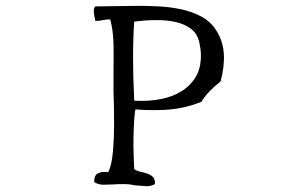

<svg xmlns="http://www.w3.org/2000/svg" viewBox="-20 -677 1040 658"><path d="M736 -398Q717 -383 700 -366Q683 -349 670 -328Q618 -307 565 -302Q512 -297 444 -302Q441 -287 439.5 -261Q438 -235 437.5 -204.5Q437 -174 438 -146Q439 -118 440 -98Q448 -91 460.5 -88.5Q473 -86 485 -82Q496 -78 504 -70.5Q512 -63 511 -46Q497 -38 478.5 -39Q460 -40 441 -42Q433 -44 425 -45Q417 -46 410 -46Q400 -46 390 -46Q380 -46 371 -45Q351 -44 334 -44Q317 -44 303 -53Q302 -75 315 -82.5Q328 -90 351 -87Q363 -111 367 -157.5Q371 -204 371 -259Q371 -314 369 -361Q369 -380 369 -399Q369 -418 369 -437Q370 -483 369 -527Q368 -571 358 -610Q351 -611 345 -610Q339 -609 333 -608Q327 -607 320.5 -606Q314 -605 306 -606Q306 -609 305.5 -612Q305 -615 304 -618Q302 -629 301.5 -638.5Q301 -648 306 -655Q342 -655 380.5 -656Q419 -657 456 -657Q488 -657 526 -655Q564 -653 601.5 -645Q639 -637 670.5 -620Q702 -603 721 -573Q744 -537 747 -494Q750 -451 736 -398ZM666 -455Q669 -472 668.5 -491Q668 -510 663 -532Q656 -563 633 -579.5Q610 -596 577.5 -602.5Q545 -609 510 -608Q492 -608 474.5 -606.5Q457 -605 440 -603Q436 -546 436 -478Q436 -410 440 -332Q489 -329 531.5 -337.5Q574 -346 605 -366Q629 -382 645 -404.5Q661 -427 666 -455Z"/></svg>

Font: Yuji Boku
Style: Regular
Weight: 400
Designer: Kataoka Yuji
Foundry: Kinuta Font Factory
Version: Version 3.002